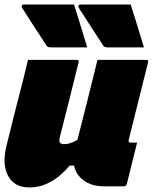

<svg xmlns="http://www.w3.org/2000/svg" viewBox="-29 -813 671 843"><path d="M296 -793Q311 -745 325.5 -698.5Q340 -652 354 -605H195Q180 -605 176 -612Q144 -661 120 -697.5Q96 -734 69 -777Q65 -782 66.5 -787.5Q68 -793 75 -793ZM545 -793Q560 -745 574.5 -698.5Q589 -652 603 -605H444Q429 -605 425 -612Q393 -661 369 -697.5Q345 -734 318 -777Q314 -782 315.5 -787.5Q317 -793 324 -793ZM94 -550H308Q319 -550 316 -539Q296 -457 275 -374Q254 -291 233 -208Q227 -180 251 -180Q264 -180 278 -184Q292 -188 311 -199Q333 -286 355.5 -374.5Q378 -463 399 -550H613Q624 -550 621 -539Q579 -369 536 -199Q534 -193 537 -190Q539 -187 544 -187H573Q562 -142 550.5 -96.5Q539 -51 528 -6Q525 5 514 5H427Q374 5 339 -20.5Q304 -46 296 -86H277Q196 10 100 10Q34 10 6.5 -41Q-21 -92 0 -175Q18 -249 34.5 -314Q51 -379 70 -452Q76 -477 82 -501Q88 -525 94 -550Z"/></svg>

Font: Recursive Sn Lnr St XBk
Style: Italic
Weight: 1000
Italic angle: -15°
Version: Version 1.079;hotconv 1.0.112;makeotfexe 2.5.65598; ttfautoh